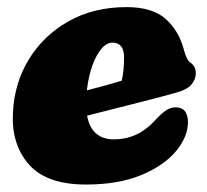

<svg xmlns="http://www.w3.org/2000/svg" viewBox="-20 -494 569 527"><path d="M496 -159.5Q496 -118.5 462.8 -78.8Q429.5 -39 367 -13.2Q304.5 12.5 216 12.5Q107.5 12.5 59.2 -42.8Q11 -98 15.5 -183.5Q19 -265 59 -330.8Q99 -396.5 168 -435.5Q237 -474.5 327.5 -474.5Q398.5 -474.5 435 -441.8Q471.5 -409 485 -356.5Q492 -330 501.5 -323Q517.5 -312.5 517.5 -293.5Q517.5 -276.5 505.5 -262Q493.5 -247.5 461 -239Q431 -230.5 389.2 -219.8Q347.5 -209 302.8 -197.8Q258 -186.5 219 -176.5Q231 -111.5 293 -111.5Q357.5 -111.5 404 -162Q424 -184 438 -192.5Q452 -201 468 -199Q483.5 -197 489.8 -185.2Q496 -173.5 496 -159.5ZM288.5 -377Q265 -377 245 -340Q225 -303 218.5 -246Q244 -252.5 269.2 -259.5Q294.5 -266.5 314 -272.5Q320.5 -298.5 320.5 -336.5Q320.5 -377 288.5 -377Z"/></svg>

Font: Fraunces 72pt S100 Black
Style: Italic
Weight: 900
Italic angle: -16°
Version: Version 1.000; ttfautohint (v1.8.3)